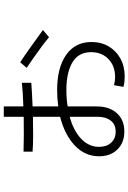

<svg xmlns="http://www.w3.org/2000/svg" viewBox="152 -816 695 1040"><g transform="rotate(-90 500.0 -295.5)"><path d="M199 -467V-516Q237 -515 287 -514.5Q337 -514 388 -515V-623H444V-517Q479 -518 512 -520Q545 -522 572 -525V-474Q520 -470 444 -467V-328Q487 -334 533 -334Q654 -334 723.5 -285Q793 -236 793 -148Q793 -95 769 -54.5Q745 -14 703 9Q661 32 605 32Q592 32 577.5 30.5Q563 29 550 25L559 -26Q583 -20 602 -20Q663 -20 700.5 -56Q738 -92 738 -150Q738 -218 683 -251Q628 -284 533 -284Q486 -284 444 -277V-120Q444 -51 407.5 -10.5Q371 30 308 30Q248 30 211 -7.5Q174 -45 174 -107Q174 -183 232 -238Q290 -293 388 -318V-465Q338 -464 288 -464Q238 -464 199 -467ZM819 -378Q795 -398 764.5 -420.5Q734 -443 704 -464Q674 -485 653 -499L683 -534Q718 -512 765.5 -477.5Q813 -443 858 -411ZM225 -109Q225 -66 247.5 -41.5Q270 -17 307 -17Q347 -17 367.5 -44Q388 -71 388 -115V-266Q314 -246 270 -205Q226 -164 225 -109Z"/></g></svg>

Font: Murecho Light
Style: Regular
Weight: 300
Designer: Neil Summerour
Foundry: Positype
Version: Version 1.010; ttfautohint (v1.8.3)